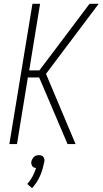

<svg xmlns="http://www.w3.org/2000/svg" viewBox="-20 -755 540 1006"><path d="M29 0 150 -735H190L133 -386H186L255 -477L449 -735H497L221 -368L376 0H334L196 -324L185 -349H126L69 0ZM148 231 123 209Q139 191 150.5 169.5Q162 148 169 125Q163 125 157.5 122.5Q152 120 149 115Q146 110 144.5 104Q143 98 144 92Q146 85 149.5 78.5Q153 72 158 67Q163 62 170 60Q177 58 184 58Q191 58 197 60Q203 62 207 67Q211 72 212.5 78.5Q214 85 212 92V94L209 105Q203 138 188 170.5Q173 203 148 231Z"/></svg>

Font: Iosevka SS18 Extralight
Style: Italic
Weight: 200
Italic angle: -9°
Monospace: yes
Designer: Belleve Invis
Foundry: Belleve Invis
Version: Version 25.1.1; ttfautohint (v1.8.4)